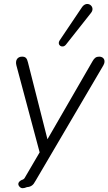

<svg xmlns="http://www.w3.org/2000/svg" viewBox="-20 -782 555 983"><path d="M81 175C90 184 101 183 118 176C142 175 153 160 158 150L163 142L509 -447C523 -471 512 -492 488 -492C472 -492 463 -485 454 -469L223 -69L123 -463C118 -484 111 -492 93 -492C69 -492 57 -473 64 -447L183 -2L111 121L107 128C105 132 99 138 92 139C73 148 68 162 81 175ZM318 -554 446 -716C472 -748 425 -784 399 -744L286 -576C269 -551 300 -531 318 -554Z"/></svg>

Font: SN Pro Light
Style: Italic
Weight: 300
Italic angle: -8.99998°
Designer: Tobias Whetton
Foundry: Supernotes
Version: Version 1.001;Glyphs 3.2 (3249)